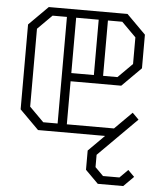

<svg xmlns="http://www.w3.org/2000/svg" viewBox="-57 -649 774 933"><g transform="rotate(5 330.0 -182.5)"><path d="M628 186 579 235H455L392 172V78L470 0H143L50 -93V-507L143 -600H527L620 -507V-343L527 -250H280V-40H510L594 -124L625 -93L532 0L437 95V155L477 195H557L597 155ZM165 -40H235V-560H165L95 -490V-110ZM280 -290H390V-560H280ZM505 -560H435V-290H505L575 -360V-490Z"/></g></svg>

Font: Kumar One Outline
Style: Regular
Weight: 400
Designer: Parimal Parmar
Foundry: Indian Type Foundry
Version: Version 1.000;PS 1.000;hotconv 1.0.88;makeotf.lib2.5.647800